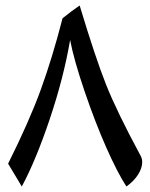

<svg xmlns="http://www.w3.org/2000/svg" viewBox="-20 -676 553 706"><path d="M272.9 -655.8Q330.1 -465.8 369.6 -366Q409.2 -266.1 496.1 -105Q502.9 -93.3 502.9 -80.1Q502.9 -57.6 487.3 -33.4Q471.7 -9.3 444.8 9.8Q411.6 -41.5 370.8 -133.5Q330.1 -225.6 291 -340.3Q252 -455.1 237.8 -528.8Q213.9 -389.2 162.6 -237.1Q111.3 -85 60.1 9.8L9.8 -74.2Q87.9 -230.5 130.1 -346.7Q172.4 -462.9 210 -608.9Q244.1 -636.2 272.9 -655.8Z"/></svg>

Font: Droid Persian Naskh
Style: Regular
Weight: 400
Designer: Pascal Zoghbi
Foundry: Ascender Corporation
Version: Version 1.00